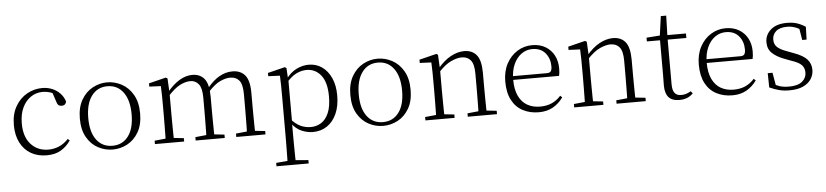

<svg xmlns="http://www.w3.org/2000/svg" viewBox="-50 -965 6563 1526"><g transform="rotate(-5 3232.0 -201.5)"><path d="M292 14Q220 14 166 -17.5Q112 -49 82 -108Q52 -167 52 -248Q52 -335 87.5 -396.5Q123 -458 180 -490Q237 -522 302 -522Q344 -522 380.5 -507Q417 -492 443.5 -464.5Q470 -437 482 -398Q475 -368 446 -368Q428 -368 418.5 -376.5Q409 -385 404 -404L376 -490L419 -452Q388 -474 360 -482.5Q332 -491 303 -491Q250 -491 207.5 -462Q165 -433 140.5 -380.5Q116 -328 116 -255Q116 -148 170 -89Q224 -30 309 -30Q354 -30 394 -47Q434 -64 469 -101L484 -88Q452 -41 406 -13.5Q360 14 292 14Z M819 14Q758 14 703 -15Q648 -44 613.5 -103.5Q579 -163 579 -253Q579 -343 614 -403Q649 -463 704 -492.5Q759 -522 819 -522Q880 -522 935 -492.5Q990 -463 1025 -403Q1060 -343 1060 -253Q1060 -163 1025 -103.5Q990 -44 935 -15Q880 14 819 14ZM819 -16Q899 -16 945.5 -77.5Q992 -139 992 -252Q992 -365 945.5 -428Q899 -491 819 -491Q739 -491 692.5 -428Q646 -365 646 -252Q646 -139 692.5 -77.5Q739 -16 819 -16Z M1156 0V-27L1266 -38H1286L1389 -27V0ZM1243 0Q1244 -24 1244.5 -64.5Q1245 -105 1245.5 -149Q1246 -193 1246 -226V-282Q1246 -333 1245.5 -375.5Q1245 -418 1243 -455L1151 -459V-485L1288 -519L1301 -511L1307 -396V-393V-226Q1307 -193 1307.5 -149Q1308 -105 1308.5 -64.5Q1309 -24 1310 0ZM1481 0V-27L1590 -38H1611L1713 -27V0ZM1568 0Q1569 -24 1569.5 -64Q1570 -104 1570.5 -148Q1571 -192 1571 -226V-334Q1571 -411 1545.5 -442.5Q1520 -474 1479 -474Q1441 -474 1396.5 -451.5Q1352 -429 1296 -367L1285 -398H1294Q1344 -460 1395.5 -491Q1447 -522 1499 -522Q1561 -522 1595.5 -479.5Q1630 -437 1630 -335V-226Q1630 -192 1630.5 -148Q1631 -104 1631.5 -64Q1632 -24 1633 0ZM1805 0V-27L1914 -38H1934L2038 -27V0ZM1891 0Q1893 -24 1893.5 -64Q1894 -104 1894.5 -148Q1895 -192 1895 -226V-334Q1895 -413 1869 -443.5Q1843 -474 1798 -474Q1761 -474 1716.5 -453.5Q1672 -433 1619 -374L1607 -404H1615Q1664 -465 1715 -493.5Q1766 -522 1819 -522Q1884 -522 1919.5 -480Q1955 -438 1955 -338V-226Q1955 -192 1955.5 -148Q1956 -104 1956.5 -64Q1957 -24 1958 0Z M2103 260V233L2215 223H2236L2360 233V260ZM2193 260Q2194 229 2194.5 189.5Q2195 150 2195.5 108.5Q2196 67 2196 32V-278Q2196 -330 2195.5 -374Q2195 -418 2193 -455L2100 -459V-485L2237 -519L2250 -511L2255 -425L2257 -420V-80L2256 -71V32Q2256 66 2256.5 107.5Q2257 149 2257.5 189Q2258 229 2259 260ZM2416 14Q2373 14 2327.5 -4.5Q2282 -23 2243 -75H2230L2242 -108Q2283 -62 2321 -44.5Q2359 -27 2403 -27Q2448 -27 2485 -50Q2522 -73 2544.5 -124Q2567 -175 2567 -257Q2567 -369 2522.5 -425.5Q2478 -482 2407 -482Q2367 -482 2326.5 -462.5Q2286 -443 2239 -389L2230 -420H2242Q2282 -475 2330.5 -498.5Q2379 -522 2427 -522Q2488 -522 2534 -489.5Q2580 -457 2606.5 -398Q2633 -339 2633 -259Q2633 -175 2605.5 -113.5Q2578 -52 2529 -19Q2480 14 2416 14Z M2977 14Q2916 14 2861 -15Q2806 -44 2771.5 -103.5Q2737 -163 2737 -253Q2737 -343 2772 -403Q2807 -463 2862 -492.5Q2917 -522 2977 -522Q3038 -522 3093 -492.5Q3148 -463 3183 -403Q3218 -343 3218 -253Q3218 -163 3183 -103.5Q3148 -44 3093 -15Q3038 14 2977 14ZM2977 -16Q3057 -16 3103.5 -77.5Q3150 -139 3150 -252Q3150 -365 3103.5 -428Q3057 -491 2977 -491Q2897 -491 2850.5 -428Q2804 -365 2804 -252Q2804 -139 2850.5 -77.5Q2897 -16 2977 -16Z M3314 0V-27L3424 -38H3444L3547 -27V0ZM3401 0Q3402 -24 3402.5 -64.5Q3403 -105 3403.5 -149Q3404 -193 3404 -226V-281Q3404 -333 3403.5 -375.5Q3403 -418 3401 -455L3309 -459V-485L3446 -519L3459 -511L3465 -393V-392V-226Q3465 -193 3465.5 -149Q3466 -105 3466.5 -64.5Q3467 -24 3468 0ZM3652 0V-27L3761 -38H3782L3885 -27V0ZM3739 0Q3740 -24 3740.5 -64Q3741 -104 3741.5 -148Q3742 -192 3742 -226V-334Q3742 -412 3716 -443Q3690 -474 3644 -474Q3609 -474 3560.5 -452.5Q3512 -431 3454 -368L3444 -398H3452Q3506 -463 3561 -492.5Q3616 -522 3668 -522Q3732 -522 3767 -479.5Q3802 -437 3802 -335V-226Q3802 -192 3802.5 -148Q3803 -104 3803.5 -64Q3804 -24 3805 0Z M4219 14Q4148 14 4092 -15Q4036 -44 4004.5 -103.5Q3973 -163 3973 -252Q3973 -334 4005.5 -394.5Q4038 -455 4092 -488.5Q4146 -522 4210 -522Q4272 -522 4316.5 -495.5Q4361 -469 4385 -423.5Q4409 -378 4409 -320Q4409 -283 4403 -260H4003V-290H4308Q4332 -290 4340.5 -302.5Q4349 -315 4349 -341Q4349 -404 4312.5 -447.5Q4276 -491 4209 -491Q4161 -491 4122 -463Q4083 -435 4060 -383.5Q4037 -332 4037 -263Q4037 -183 4062 -131Q4087 -79 4131 -54.5Q4175 -30 4232 -30Q4285 -30 4325.5 -48Q4366 -66 4398 -102L4413 -88Q4380 -41 4332 -13.5Q4284 14 4219 14Z M4501 0V-27L4611 -38H4631L4734 -27V0ZM4588 0Q4589 -24 4589.5 -64.5Q4590 -105 4590.5 -149Q4591 -193 4591 -226V-281Q4591 -333 4590.5 -375.5Q4590 -418 4588 -455L4496 -459V-485L4633 -519L4646 -511L4652 -393V-392V-226Q4652 -193 4652.5 -149Q4653 -105 4653.5 -64.5Q4654 -24 4655 0ZM4839 0V-27L4948 -38H4969L5072 -27V0ZM4926 0Q4927 -24 4927.5 -64Q4928 -104 4928.5 -148Q4929 -192 4929 -226V-334Q4929 -412 4903 -443Q4877 -474 4831 -474Q4796 -474 4747.5 -452.5Q4699 -431 4641 -368L4631 -398H4639Q4693 -463 4748 -492.5Q4803 -522 4855 -522Q4919 -522 4954 -479.5Q4989 -437 4989 -335V-226Q4989 -192 4989.5 -148Q4990 -104 4990.5 -64Q4991 -24 4992 0Z M5257 -472V-508H5437V-472ZM5340 14Q5281 14 5253.5 -17.5Q5226 -49 5226 -112Q5226 -135 5226.5 -152.5Q5227 -170 5227 -196V-472H5122V-502L5247 -511L5227 -496L5250 -663H5293L5288 -493V-481V-115Q5288 -67 5305.5 -45.5Q5323 -24 5357 -24Q5380 -24 5397.5 -30Q5415 -36 5435 -47L5449 -29Q5429 -8 5402 3Q5375 14 5340 14Z M5763 14Q5692 14 5636 -15Q5580 -44 5548.5 -103.5Q5517 -163 5517 -252Q5517 -334 5549.5 -394.5Q5582 -455 5636 -488.5Q5690 -522 5754 -522Q5816 -522 5860.5 -495.5Q5905 -469 5929 -423.5Q5953 -378 5953 -320Q5953 -283 5947 -260H5547V-290H5852Q5876 -290 5884.5 -302.5Q5893 -315 5893 -341Q5893 -404 5856.5 -447.5Q5820 -491 5753 -491Q5705 -491 5666 -463Q5627 -435 5604 -383.5Q5581 -332 5581 -263Q5581 -183 5606 -131Q5631 -79 5675 -54.5Q5719 -30 5776 -30Q5829 -30 5869.5 -48Q5910 -66 5942 -102L5957 -88Q5924 -41 5876 -13.5Q5828 14 5763 14Z M6218 14Q6172 14 6135.5 4.5Q6099 -5 6059 -23L6057 -137H6095L6116 -17L6084 -18V-54Q6111 -36 6142 -26Q6173 -16 6218 -16Q6287 -16 6321.5 -44.5Q6356 -73 6356 -116Q6356 -154 6332.5 -177.5Q6309 -201 6247 -221L6197 -240Q6138 -262 6103 -295Q6068 -328 6068 -382Q6068 -441 6113.5 -481.5Q6159 -522 6244 -522Q6288 -522 6321.5 -511.5Q6355 -501 6391 -478L6388 -376H6353L6335 -485L6362 -483V-450Q6331 -472 6302 -481.5Q6273 -491 6243 -491Q6183 -491 6153.5 -465Q6124 -439 6124 -399Q6124 -360 6149 -337.5Q6174 -315 6228 -296L6276 -278Q6351 -251 6382 -216.5Q6413 -182 6413 -132Q6413 -93 6391.5 -59.5Q6370 -26 6327 -6Q6284 14 6218 14Z"/></g></svg>

Font: Noto Serif KR
Style: Regular
Weight: 200
Designer: Ryoko NISHIZUKA 西塚涼子 (kana & ideographs); Frank Grießhammer (Latin, Greek & Cyrillic); Wenlong ZHANG 张文龙 (bopomofo); San
Foundry: Adobe
Version: Version 2.001;hotconv 1.1.0;makeotfexe 2.6.0